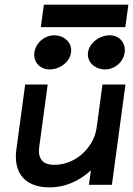

<svg xmlns="http://www.w3.org/2000/svg" viewBox="-20 -796 573 827"><path d="M168.9 -776 155.8 -679H519.8L532.9 -776ZM433.2 -497C474.2 -497 511.5 -529 517.1 -570C522.6 -611 494.1 -644 453.1 -644C408.1 -644 364.6 -611 359.1 -570C353.5 -529 388.2 -497 433.2 -497ZM193.2 -497C238.2 -497 280.5 -529 286.1 -570C291.6 -611 258.1 -644 213.1 -644C172.1 -644 133.6 -611 128.1 -570C122.5 -529 152.2 -497 193.2 -497ZM50.4 -151C37.7 -57 82.5 11 192.5 11C267.5 11 325.8 -21 371.4 -62L363 0H462L520.4 -432H421.4L396.3 -246C389.6 -197 362.2 -157 330.6 -130C302.3 -106 262.6 -86 213.6 -86C161.6 -86 142.5 -115 149 -163L185.4 -432H88.4Z"/></svg>

Font: Charger
Style: ExBdIt
Weight: 400
Designer: Jasper
Foundry: Cannot Into Space Fonts
Version: Version 0.99